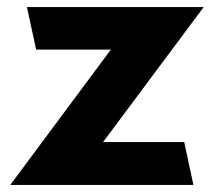

<svg xmlns="http://www.w3.org/2000/svg" viewBox="-20 -512 608 542"><path d="M526 10 500 -111H271L555 -492H56L82 -372H293L9 10Z"/></svg>

Font: Bluebird
Style: SfBd
Weight: 700
Designer: Jasper
Foundry: Cannot Into Space Fonts
Version: Version 0.98